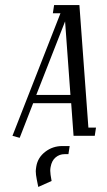

<svg xmlns="http://www.w3.org/2000/svg" viewBox="-20 -532 420 752"><path d="M28.8 0 216.8 -480H187L191.9 -512.2H291L326.2 -32.2H356L351.1 0H268.1L258.8 -127.9H109.9L57.1 7.8ZM120.1 138.7Q120.1 132.8 122.1 120.1Q127.9 85 157.2 62.5Q186.5 40 224.1 40H252.9L248 71.8H232.9Q212.9 71.8 197.8 84.5Q182.6 97.2 178.2 122.1Q176.8 129.4 176.8 136.7Q176.8 148.9 182.1 176.8L129.9 200.2L124 170.9Q120.1 151.4 120.1 138.7ZM122.1 -160.2H255.9L234.9 -448.2Z"/></svg>

Font: Gawaa
Style: Italic
Weight: 400
Designer: T. Christopher White
Version: Version 1.0